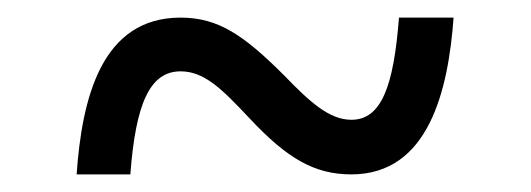

<svg xmlns="http://www.w3.org/2000/svg" viewBox="-20 -481 603 218"><path d="M67 -283H128C134 -363 150 -400 185 -400C212 -400 232 -380 263 -347C306 -301 337 -283 379 -283C467 -283 489 -379 495 -461H433C427 -383 413 -345 379 -345C354 -345 332 -365 303 -395C257 -441 228 -461 185 -461C95 -461 73 -369 67 -283Z"/></svg>

Font: Noto Sans Mono SemiCondensed Medium
Style: Regular
Weight: 500
Width: 4
Designer: Monotype Design Team
Foundry: Monotype Imaging Inc.
Version: Version 2.014